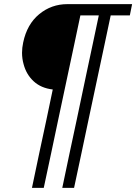

<svg xmlns="http://www.w3.org/2000/svg" viewBox="-20 -733 658 928"><path d="M134.5 175Q153 86 170 6Q187 -74 204.5 -155L235 -300.5Q178.5 -307 142.8 -340Q107 -373 94 -423Q86.5 -449.5 86.5 -478Q86.5 -502 92 -527.5Q110.5 -616 169.5 -664.5Q228.5 -713 305.5 -713H618.5L607.5 -658.5H515Q499.5 -586.5 485.5 -519Q471 -451.5 456.5 -383L408 -155Q391 -74 374 6.2Q357 86.5 338 175H281Q299.5 86.5 316.5 6.2Q333.5 -74 351 -155L399 -383Q413.5 -451.5 428 -519Q442 -586.5 457.5 -658.5H368.5Q353 -586.5 339 -519Q324.5 -451.5 310 -383L261.5 -155Q244.5 -74 227.5 6.2Q210.5 86.5 191.5 175Z"/></svg>

Font: Heraclito
Style: Italic
Weight: 400
Italic angle: -12°
Designer: Kostas Bartsokas (font) & Cristiano Sobral (main changes)
Foundry: Kostas Bartsokas (font) & Cristiano Sobral (main changes)
Version: Version 1.00;July 8, 2020;FontCreator 13.0.0.2655 64-bit